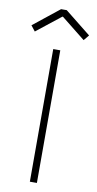

<svg xmlns="http://www.w3.org/2000/svg" viewBox="-156 -926 490 968"><g transform="rotate(10 89.5 -442.0)"><path d="M91 -848 214 -750 237 -778 104 -884H75L-58 -778L-36 -750L88 -848ZM107 0V-679H71V0Z"/></g></svg>

Font: Rawengulk
Style: Regular
Weight: 400
Version: Version 0.9